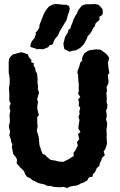

<svg xmlns="http://www.w3.org/2000/svg" viewBox="-20 -929 608 969"><path d="M318 20 301 14 285 16 258 15 248 13 231 9H218L205 2L186 -2L172 -6L155 -15L143 -20L133 -29L116 -37L106 -51L103 -62L94 -73L83 -83L71 -97L64 -105L66 -123L60 -136L47 -151L44 -166L40 -187L42 -201L37 -211L35 -225L27 -247L31 -266L26 -283L25 -294L30 -315L29 -334L28 -349L32 -369L29 -379L28 -393L34 -406L27 -421V-441V-455L26 -470L25 -484L28 -500L29 -518V-530L27 -548L24 -560V-578V-585V-618L26 -632L33 -643L46 -655L57 -657L83 -665H91L103 -661L120 -655L127 -639L138 -628V-615L151 -610L149 -600L158 -584L160 -568L167 -559L168 -546L170 -528L169 -512L172 -495L171 -480L177 -462L172 -443L167 -427L172 -415L169 -399L168 -383L170 -372L176 -348L168 -338V-310L170 -291L168 -282L166 -267L173 -246L176 -234L178 -210L179 -196L184 -184L187 -171L195 -153L207 -148L219 -135L232 -126L235 -122L257 -119L274 -114L300 -112L313 -119L329 -127L339 -134L352 -141L351 -158L360 -169L369 -188L373 -196L368 -211L380 -227L374 -252L386 -263L375 -281L377 -297L381 -323L376 -339L382 -354L380 -366L385 -384L377 -397L379 -411L375 -427L385 -440L374 -456L378 -471L377 -484L378 -500L376 -515L375 -529L374 -551L370 -565L374 -577L381 -596L384 -611L396 -625L393 -631L398 -646L407 -661L422 -671L433 -676L444 -677L465 -680L488 -678L499 -670L513 -660L522 -651L531 -637L525 -613L527 -589L529 -577L532 -561L524 -550L526 -534L528 -520L526 -506L518 -490L520 -469L517 -462L518 -442L519 -431L518 -414L522 -399L521 -385L515 -370L518 -354L519 -340L515 -328L521 -306L520 -292L517 -273L519 -250L518 -234L519 -221L520 -204L517 -193L511 -176L503 -165L509 -146L495 -132L491 -120L483 -102L482 -93L468 -80L460 -61L448 -49V-38L429 -34L420 -18L400 -7L385 -2L382 1L364 8L345 10L333 13ZM331 -668 305 -681 302 -694 300 -710 304 -724 308 -742 322 -765 326 -779 335 -785 339 -799 345 -813 351 -831 361 -850 370 -864 373 -875 383 -888 394 -901 410 -907 449 -908 458 -909 477 -905 492 -890 498 -881 499 -861 493 -851 481 -844 483 -830 463 -812 457 -794 451 -789 443 -772 435 -759 422 -746 419 -735 410 -718 404 -707 387 -689 378 -683 363 -675 347 -673ZM159 -684 134 -692V-704L140 -720L154 -737L161 -756L160 -764L172 -778L179 -791V-801L182 -810L191 -833L198 -851L205 -866L216 -883L228 -897L244 -905L259 -909L285 -907L297 -905H315L328 -899L332 -886L329 -871L322 -852L316 -828L306 -812L299 -800L287 -780L280 -768L273 -751L258 -733L252 -722L247 -706L229 -700L224 -691L207 -684L196 -680L180 -682L168 -680Z"/></svg>

Font: Winky Rough SemiBold
Style: Regular
Weight: 600
Designer: Simon Atzbach
Foundry: typofactur
Version: Version 1.206; ttfautohint (v1.8.4.7-5d5b)